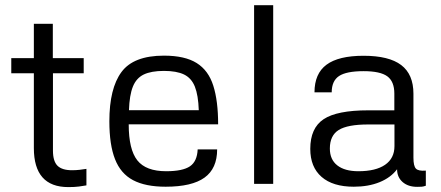

<svg xmlns="http://www.w3.org/2000/svg" viewBox="-20 -724 1736 756"><path d="M309.6 -435.5H188.5V-130.9Q188.5 -89.4 206.3 -71.5Q224.1 -53.7 263.7 -53.7Q279.3 -53.7 293.7 -55.4Q308.1 -57.1 320.3 -59.1V5.9Q307.6 8.3 290.5 10.5Q273.4 12.7 249 12.7Q113.3 12.7 113.3 -141.1V-435.5H24.4V-495.1H113.3V-630.4H188V-495.1H309.6Z M632.3 11.2Q552.7 11.2 503.9 -14.6Q455.1 -40.5 432.9 -97.2Q410.6 -153.8 410.6 -246.6Q410.6 -376 458.3 -440.4Q505.9 -504.9 625.5 -504.9Q708 -504.9 754.4 -475.8Q800.8 -446.8 819.8 -386.7Q838.9 -326.7 838.9 -234.4H486.8Q486.8 -135.3 520.8 -92.5Q554.7 -49.8 634.3 -49.8Q699.2 -49.8 727.8 -69.1Q756.3 -88.4 758.3 -135.7H835Q835 -60.5 785.4 -24.7Q735.8 11.2 632.3 11.2ZM487.8 -290H762.7Q760.7 -349.1 747.3 -382.8Q733.9 -416.5 704.6 -430.7Q675.3 -444.8 625.5 -444.8Q575.7 -444.8 546.1 -430.7Q516.6 -416.5 503.2 -382.8Q489.7 -349.1 487.8 -290Z M980.5 0V-703.6H1055.7V0Z M1286.1 -360.4H1218.3Q1218.3 -434.1 1265.6 -469.2Q1313 -504.4 1411.6 -504.4Q1511.7 -504.4 1559.8 -467.8Q1607.9 -431.2 1607.9 -355V-103Q1607.9 -70.3 1617.7 -60.1Q1627.4 -49.8 1656.7 -52.2V7.3Q1647.5 10.7 1640.1 11.2Q1632.8 11.7 1622.6 11.7Q1586.9 11.7 1565.2 -7.3Q1543.5 -26.4 1543.5 -57.6Q1519 -24.9 1474.9 -6.8Q1430.7 11.2 1373 11.2Q1290.5 11.2 1246.1 -27.6Q1201.7 -66.4 1201.7 -137.7Q1201.7 -219.7 1254.2 -254.6Q1306.6 -289.6 1430.2 -289.6H1532.7V-355.5Q1532.7 -403.3 1504.9 -423.6Q1477.1 -443.8 1411.6 -443.8Q1343.8 -443.8 1314.9 -424.6Q1286.1 -405.3 1286.1 -360.4ZM1533.2 -148.9V-233.9H1429.7Q1348.6 -233.9 1313.7 -212.2Q1278.8 -190.4 1278.8 -139.2Q1278.8 -95.7 1308.1 -72.8Q1337.4 -49.8 1391.1 -49.8Q1459.5 -49.8 1496.3 -75.2Q1533.2 -100.6 1533.2 -148.9Z"/></svg>

Font: Metrophobic
Style: Regular
Weight: 400
Designer: Vernon Adams
Foundry: Vernon Adams
Version: Version 3.200; ttfautohint (v1.8.4.7-5d5b);gftools[0.9.23]